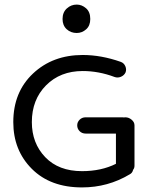

<svg xmlns="http://www.w3.org/2000/svg" viewBox="-20 -796 666 838"><path d="M338 22Q200 22 119 -59Q38 -140 38 -263Q38 -394 124 -475Q210 -556 341 -556Q422 -556 507 -526Q521 -521 527 -507Q533 -493 528 -480Q522 -467 508 -461Q494 -455 480 -460Q411 -486 341 -486Q243 -486 181 -423.5Q119 -361 119 -263Q119 -171 177.5 -110Q236 -49 338 -49Q422 -49 486 -81V-213H354Q338 -213 327.5 -223.5Q317 -234 317 -249Q317 -263 327.5 -273.5Q338 -284 354 -284H515Q519 -284 521 -283Q523 -284 527 -284Q542 -284 554.5 -273.5Q567 -263 567 -249V-73Q567 -62 561 -55Q558 -41 546 -35Q451 22 338 22ZM315 -652Q289 -652 271 -668.5Q253 -685 253 -713Q253 -742 271.5 -759Q290 -776 315 -776Q337 -776 355.5 -760Q374 -744 374 -713Q374 -684 356 -668Q338 -652 315 -652Z"/></svg>

Font: Hoogli Semibold
Style: Regular
Weight: 600
Designer: Anand Singh Naorem
Foundry: Brand New Type
Version: Version 1.00 b007